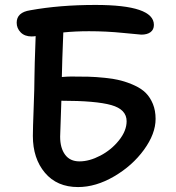

<svg xmlns="http://www.w3.org/2000/svg" viewBox="-20 -718 705 770"><path d="M293 32.2Q208.5 32.2 160.2 -25.1Q111.8 -82.5 111.8 -172.9Q111.8 -201.7 115 -285.6Q118.2 -369.6 118.2 -409.2Q118.2 -443.8 123 -573.2Q114.3 -571.8 106.9 -571.8Q79.1 -571.8 63 -588.1Q46.9 -604.5 46.9 -627Q46.9 -668.5 101.1 -676.8Q219.2 -698.2 362.8 -698.2Q597.2 -698.2 597.2 -618.2Q597.2 -599.1 583.7 -589.1Q570.3 -579.1 546.9 -579.1Q541.5 -579.1 474.4 -585.9Q407.2 -592.8 336.9 -592.8Q281.7 -592.8 233.9 -587.9Q229 -468.8 228 -409.2Q250.5 -411.1 265.1 -411.1Q304.2 -411.1 334.2 -410.4Q364.3 -409.7 401.4 -405.8Q438.5 -401.9 465.6 -394.8Q492.7 -387.7 520.3 -375Q547.9 -362.3 565.2 -344.7Q582.5 -327.1 593.3 -300.8Q604 -274.4 604 -241.2Q604 -181.6 557.4 -117.4Q510.7 -53.2 437.5 -10.5Q364.3 32.2 293 32.2ZM221.2 -169.9Q221.2 -124.5 241 -97.7Q260.7 -70.8 298.8 -70.8Q338.4 -70.8 382.3 -93.8Q426.3 -116.7 457 -155Q487.8 -193.4 487.8 -231.9Q487.8 -279.3 426.3 -296.6Q364.7 -314 226.1 -314Q221.2 -187 221.2 -169.9Z"/></svg>

Font: Shantell Sans Bouncy
Style: Regular
Weight: 500
Designer: Stephen Nixon, Anya Danilova, Shantell Martin
Foundry: Arrow Type
Version: Version 1.006;[9816181b4]